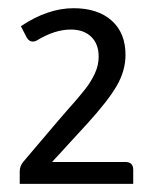

<svg xmlns="http://www.w3.org/2000/svg" viewBox="-20 -742 380 475"><path d="M309.6 -321.8V-287.1H28.8V-317.9Q28.8 -331.5 38.1 -342.3L123.5 -442.9L146 -468.8Q174.8 -501 189.9 -520.3Q205.1 -539.6 214.6 -560.1Q224.1 -580.6 224.1 -601.6Q224.1 -633.3 205.6 -651.1Q187 -668.9 155.3 -668.9Q115.7 -668.9 72.3 -642.6Q66.9 -639.2 61 -639.2Q51.3 -639.2 45.4 -650.4L31.7 -677.2Q98.1 -721.7 162.1 -721.7Q221.7 -721.7 256.1 -691.2Q290.5 -660.6 290.5 -606.4Q290.5 -566.9 268.6 -529.3Q246.6 -491.7 195.8 -436L108.9 -341.3H290Q309.6 -341.3 309.6 -321.8Z"/></svg>

Font: Lycee Sans
Style: Regular
Weight: 400
Designer: Justin Alvin
Foundry: Alkove Design
Version: Version 1.030